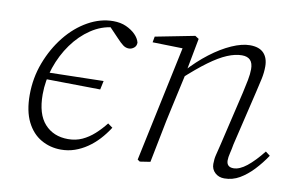

<svg xmlns="http://www.w3.org/2000/svg" viewBox="-59 -595 1100 712"><g transform="rotate(10 490.5 -238.5)"><path d="M88 -235 92 -260 318 -265 311 -232ZM206 13Q165 13 131 -6.5Q97 -26 77 -66Q57 -106 57 -167Q57 -231 79 -289Q101 -347 137.5 -392.5Q174 -438 220.5 -464Q267 -490 315 -490Q343 -490 364 -480.5Q385 -471 399 -457Q413 -443 417 -427Q417 -414 408 -407Q399 -400 389 -400Q377 -400 367 -407.5Q357 -415 344 -429L301 -474H333V-467H318Q275 -463 236 -437Q197 -411 167.5 -370Q138 -329 121 -279Q104 -229 104 -177Q104 -103 137 -66.5Q170 -30 225 -30Q254 -30 278 -41Q302 -52 323 -71Q344 -90 362 -113L380 -100Q364 -75 345 -54.5Q326 -34 304 -19Q282 -4 257.5 4.5Q233 13 206 13Z M502 6 493 0 588 -448 597 -435 472 -438 476 -460 624 -489 638 -480 614 -353V-348L584 -212Q572 -159 562 -106Q552 -53 541 0ZM821 13Q800 13 786 0Q772 -13 772 -33Q772 -52 776 -67.5Q780 -83 786 -108L834 -312Q840 -338 844.5 -361.5Q849 -385 849 -403Q849 -426 838.5 -437Q828 -448 807 -448Q782 -448 752 -435.5Q722 -423 684.5 -395.5Q647 -368 598 -323L597 -353H605Q643 -395 683 -425.5Q723 -456 761.5 -473Q800 -490 830 -490Q865 -490 882 -472Q899 -454 899 -422Q899 -399 894 -375.5Q889 -352 882 -323L833 -117Q830 -99 826 -83Q822 -67 822 -55Q822 -43 828.5 -36.5Q835 -30 848 -30Q871 -30 898 -51.5Q925 -73 956 -112L973 -99Q953 -69 929 -43.5Q905 -18 878.5 -2.5Q852 13 821 13Z"/></g></svg>

Font: Source Serif 4 18pt Light
Style: Italic
Weight: 300
Italic angle: -12°
Designer: Frank Grießhammer
Foundry: Adobe Systems Incorporated
Version: Version 4.004;hotconv 1.0.116;makeotfexe 2.5.65601